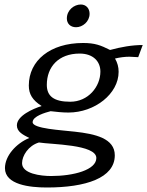

<svg xmlns="http://www.w3.org/2000/svg" viewBox="-20 -641 654 853"><path d="M2 106C2 180 113 192 188 192C361 192 490 150 490 49C490 -26 404 -46 312 -56C253 -63 125 -69 125 -98C125 -125 182 -141 205 -147C230 -144 257 -141 284 -141C401 -141 507 -224 507 -322C507 -343 502 -362 491 -381C512 -386 534 -389 555 -389C568 -389 581 -387 594 -387L614 -441C566 -441 517 -432 469 -419C427 -440 402 -450 349 -450C203 -450 108 -372 108 -261C108 -223 124 -196 165 -170C127 -158 55 -127 55 -84C55 -55 83 -42 110 -28C52 -4 2 51 2 106ZM78 84C78 51 106 6 153 -8C206 1 408 0 408 61C408 114 307 141 207 141C161 141 78 131 78 84ZM188 -264C188 -344 240 -403 334 -403C394 -403 426 -368 426 -323C426 -256 372 -189 292 -189C219 -189 188 -214 188 -264ZM277 -559C277 -536 293 -520 318 -520C347 -520 378 -545 378 -580C378 -603 363 -621 339 -621C309 -621 277 -596 277 -559Z"/></svg>

Font: KpSans
Style: Italic
Weight: 400
Italic angle: -11°
Version: Version 0.66